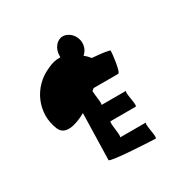

<svg xmlns="http://www.w3.org/2000/svg" viewBox="-139 -1038 832 847"><g transform="rotate(-30 276.5 -614.0)"><path d="M62 -574C81 -528 140 -543 196 -574C193 -463 190 -345 190 -338C190 -326 404 -316 417 -316C430 -316 404 -399 417 -399H284C294 -399 274 -482 284 -482H411C424 -482 398 -564 411 -564H284C292 -564 281 -616 281 -637C285 -640 289 -643 292 -646H417C430 -646 440 -738 440 -751C440 -756 400 -761 351 -765C344 -775 334 -784 325 -792C340 -804 349 -823 349 -844C349 -882 318 -912 288 -912C258 -912 233 -882 233 -844V-837C211 -838 189 -833 167 -822C68 -780 22 -669 62 -574Z"/></g></svg>

Font: Ampere
Style: Cnd
Weight: 400
Version: Version 1